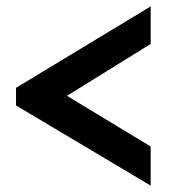

<svg xmlns="http://www.w3.org/2000/svg" viewBox="-20 -558 589 599"><path d="M30 -284 450 -538V-421L189 -259L450 -101V21L30 -229Z"/></svg>

Font: Raleway SemiBold
Style: Italic
Weight: 600
Italic angle: -12°
Designer: Matt McInerney, Pablo Impallari, Rodrigo Fuenzalida
Foundry: Matt McInerney, Pablo Impallari, Rodrigo Fuenzalida
Version: Version 4.026